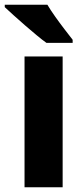

<svg xmlns="http://www.w3.org/2000/svg" viewBox="-37 -786 349 806"><path d="M226 0H66V-549H226ZM162 -766Q175 -744 194.5 -716.5Q214 -689 234 -663Q254 -637 268 -619V-606H158Q141 -618 117 -638Q93 -658 67.5 -680Q42 -702 19.5 -722.5Q-3 -743 -17 -756V-766Z"/></svg>

Font: Noto Sans Armenian SemiCondensed ExtraBold
Style: Regular
Weight: 800
Width: 4
Designer: Monotype Design Team
Foundry: Monotype Imaging Inc.
Version: Version 2.008; ttfautohint (v1.8.4.7-5d5b)